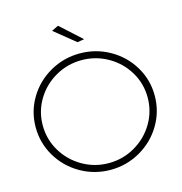

<svg xmlns="http://www.w3.org/2000/svg" viewBox="-127 -1009 1070 1128"><g transform="rotate(-15 408.0 -445.0)"><path d="M770 -351Q770 -255 721.5 -173.5Q673 -92 589.5 -44Q506 4 408 4Q310 4 226.5 -44Q143 -92 94.5 -173.5Q46 -255 46 -351Q46 -447 94.5 -528Q143 -609 226.5 -656.5Q310 -704 408 -704Q506 -704 589.5 -656.5Q673 -609 721.5 -528Q770 -447 770 -351ZM89 -351Q89 -266 132 -194Q175 -122 248.5 -79.5Q322 -37 408 -37Q494 -37 567.5 -79.5Q641 -122 684 -194Q727 -266 727 -351Q727 -436 684 -507.5Q641 -579 567.5 -621Q494 -663 408 -663Q322 -663 248.5 -621Q175 -579 132 -507.5Q89 -436 89 -351ZM327 -894 455 -778 413 -771 286 -874Z"/></g></svg>

Font: Montserrat arm2 ExtraLight
Style: Regular
Weight: 275
Designer: Julieta Ulanovsky
Foundry: Julieta Ulanovsky
Version: Version 6.000